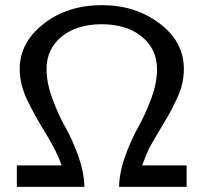

<svg xmlns="http://www.w3.org/2000/svg" viewBox="-20 -731 798 751"><path d="M45.9 0V-84H221.2Q202.1 -139.2 158.7 -209.5Q115.2 -279.8 86.2 -340.3Q57.1 -400.9 57.1 -460.9Q57.1 -564.9 150.6 -637.9Q244.1 -710.9 378.9 -710.9Q508.8 -710.9 604 -639.4Q699.2 -567.9 699.2 -460.9Q699.2 -433.1 693.1 -405Q687 -377 672.1 -345.5Q657.2 -314 649.2 -298.6Q641.1 -283.2 621.1 -250Q601.1 -216.8 600.1 -214.8Q590.3 -197.8 583.7 -186.8Q577.1 -175.8 571 -164.8Q564.9 -153.8 562.5 -148.9Q560.1 -144 555.9 -134Q551.8 -124 550.3 -120.6Q548.8 -117.2 543.9 -104Q539.1 -90.8 536.1 -84H710V0H445.8Q446.8 -57.1 470 -121.1Q493.2 -185.1 520.5 -233.6Q547.9 -282.2 571 -344Q594.2 -405.8 594.2 -460Q594.2 -539.1 534.7 -587.6Q475.1 -636.2 377.9 -636.2Q280.8 -636.2 221.4 -588.1Q162.1 -540 162.1 -460.9Q162.1 -406.7 185.1 -344.5Q208 -282.2 235.6 -233.6Q263.2 -185.1 286.1 -121.1Q309.1 -57.1 310.1 0Z"/></svg>

Font: CMU Bright
Style: SemiBold
Weight: 600
Version: Version 0.7.0